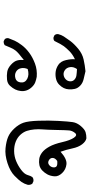

<svg xmlns="http://www.w3.org/2000/svg" viewBox="256 -560 488 1040"><g transform="rotate(-90 500.0 -40.0)"><path d="M271 184Q254 181 238.5 161Q223 141 216 107.5Q209 74 198 44Q159 79 130.5 76Q102 73 82.5 52.5Q63 32 65 10Q67 -12 75.5 -27.5Q84 -43 96.5 -55Q109 -67 125 -70.5Q141 -74 159 -71.5Q177 -69 194 -56Q211 -43 225.5 -17Q240 9 250 52.5Q260 96 274 116.5Q288 137 300 122Q312 107 313.5 90.5Q315 74 316 22Q317 -30 319 -52.5Q321 -75 319 -97.5Q317 -120 311 -138.5Q305 -157 290 -173.5Q275 -190 252 -199Q229 -208 201 -207.5Q173 -207 147.5 -196.5Q122 -186 99.5 -169Q77 -152 72 -134.5Q67 -117 61 -109Q52 -101 38 -103L25 -109Q17 -120 19 -134Q24 -152 34 -167Q44 -182 68 -205.5Q92 -229 136.5 -243.5Q181 -258 218 -254Q255 -250 278.5 -240Q302 -230 324 -206.5Q346 -183 355 -157.5Q364 -132 366 -76.5Q368 -21 365 33Q362 87 358.5 110Q355 133 337 154Q319 175 304 179.5Q289 184 271 184ZM148 26Q164 15 164.5 1.5Q165 -12 151.5 -19.5Q138 -27 126.5 -18Q115 -9 113.5 4Q112 17 119.5 22.5Q127 28 148 26Z M634 179Q613 174 591.5 169Q570 164 556 150.5Q542 137 538.5 121Q535 105 536 89.5Q537 74 543 61.5Q549 49 561.5 36.5Q574 24 593 19.5Q612 15 631.5 17.5Q651 20 669.5 32.5Q688 45 694.5 73.5Q701 102 699 122Q726 109 743 92Q760 75 770 61.5Q780 48 798 11Q806 4 818 6L829 11Q837 20 835 32Q831 48 822.5 61.5Q814 75 798.5 96Q783 117 756 139.5Q729 162 697.5 169Q666 176 634 179ZM646 133Q659 114 656.5 96Q654 78 641.5 68.5Q629 59 615 60.5Q601 62 590.5 72Q580 82 579.5 96Q579 110 588.5 119Q598 128 611.5 130Q625 132 646 133ZM604 -85Q588 -88 574.5 -93Q561 -98 548.5 -111Q536 -124 530.5 -139.5Q525 -155 527 -171.5Q529 -188 535.5 -201.5Q542 -215 555 -229.5Q568 -244 589.5 -246Q611 -248 630.5 -245Q650 -242 669 -225Q688 -208 692.5 -191Q697 -174 695 -155Q735 -185 746 -199.5Q757 -214 762.5 -228.5Q768 -243 775 -258Q784 -265 797 -264L808 -258Q815 -250 813 -238Q807 -221 799.5 -204.5Q792 -188 775.5 -166Q759 -144 734 -125.5Q709 -107 675.5 -94.5Q642 -82 604 -85ZM646 -134Q654 -152 650.5 -170Q647 -188 631.5 -197Q616 -206 596 -200.5Q576 -195 573.5 -171.5Q571 -148 593 -136.5Q615 -125 646 -134Z"/></g></svg>

Font: NaniFont Regular
Style: Regular
Weight: 400
Designer: Nanigashitei
Version: Version 1.036